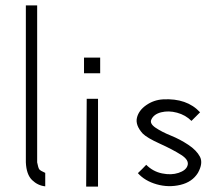

<svg xmlns="http://www.w3.org/2000/svg" viewBox="-20 -693 823 713"><path d="M118 -673V-90Q122 -69 126 -64Q130 -59 148 -51V-1Q120 -4 99 -24.5Q78 -45 76 -90V-673Z M292 -479H352V-421H292ZM302 -326H344V0H300Z M715 -51Q694 -17 650 -6.5Q606 4 562 -8.5Q518 -21 492 -50Q508 -65 523 -81Q548 -56 582 -49Q616 -42 643 -51Q670 -60 676 -77Q684 -98 652.5 -118Q621 -138 573.5 -159.5Q526 -181 510 -197Q482 -228 488.5 -255.5Q495 -283 523 -302.5Q551 -322 585 -324Q674 -329 723 -276L691 -244Q669 -266 637.5 -274.5Q606 -283 578.5 -276Q551 -269 542 -249Q535 -234 558 -218.5Q581 -203 614.5 -189.5Q648 -176 679 -155.5Q710 -135 722.5 -111Q735 -87 715 -51Z"/></svg>

Font: HiLo-Deco
Style: Deco
Weight: 500
Version: Version 001.000